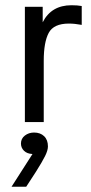

<svg xmlns="http://www.w3.org/2000/svg" viewBox="-20 -466 348 733"><path d="M292 -443V-371Q265 -376 243 -376Q185 -376 166 -340.5Q147 -305 147 -234V0H75V-440H143V-381Q176 -446 253 -446Q276 -446 292 -443ZM163 93Q163 108 152 130Q141 152 117 190L80 247H24L104 122Q83 121 71.5 109.5Q60 98 60 82Q60 63 75 51.5Q90 40 110 40Q134 40 148.5 54Q163 68 163 93Z"/></svg>

Font: Tilda Sans
Style: Regular
Weight: 400
Designer: ParaType Ltd
Foundry: ParaType Ltd
Version: Version 1.002W